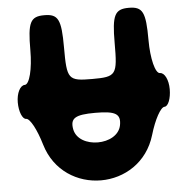

<svg xmlns="http://www.w3.org/2000/svg" viewBox="-56 -938 924 944"><g transform="rotate(-5 405.5 -466.5)"><path d="M114 -717C114 -625 95 -550 72 -550C49 -550 30 -513 30 -467C30 -421 46 -383 64 -383C83 -383 114 -325 136 -250C215 17 595 17 674 -250C696 -325 728 -383 747 -383C765 -383 780 -421 780 -467C780 -513 762 -550 739 -550C716 -550 697 -625 697 -717C697 -855 683 -883 614 -883C545 -883 530 -855 530 -717C530 -559 524 -550 405 -550C286 -550 280 -559 280 -717C280 -855 266 -883 197 -883C128 -883 114 -855 114 -717ZM521 -312C502 -212 309 -212 290 -312C280 -367 305 -383 405 -383C505 -383 531 -367 521 -312Z"/></g></svg>

Font: Hussar Skorodowane
Style: Bold
Weight: 700
Foundry: Cannot Into Space Fonts
Version: Version 0.892